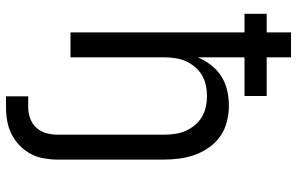

<svg xmlns="http://www.w3.org/2000/svg" viewBox="-195 -580 990 640"><g transform="rotate(90 300.0 -260.0)"><path d="M301 215V141H337Q356 141 374.5 134.5Q393 128 406 113.5Q419 99 424 80Q429 61 429 42V-310Q429 -328 426.5 -346.5Q424 -365 417 -382Q410 -399 398 -413.5Q386 -428 370.5 -437.5Q355 -447 336.5 -451Q318 -455 300 -455Q282 -455 263.5 -451Q245 -447 229.5 -437.5Q214 -428 202 -413.5Q190 -399 183 -382Q176 -365 173.5 -346.5Q171 -328 171 -310V0H88V-580H26V-654H88V-735H171V-654H300V-580H171V-424Q181 -448 197 -468.5Q213 -489 234 -502.5Q255 -516 280.5 -522Q306 -528 332 -528Q358 -528 384.5 -521.5Q411 -515 433 -500Q455 -485 471 -462.5Q487 -440 496 -415Q505 -390 508.5 -363.5Q512 -337 512 -310V42Q512 65 508 88.5Q504 112 493 132.5Q482 153 465 169.5Q448 186 427 196.5Q406 207 383 211Q360 215 337 215Z"/></g></svg>

Font: Iosevka Aile
Style: Regular
Weight: 400
Designer: Belleve Invis
Foundry: Belleve Invis
Version: Version 28.0.1; ttfautohint (v1.8.4)